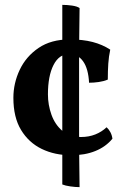

<svg xmlns="http://www.w3.org/2000/svg" viewBox="-20 -629 506 789"><path d="M442 -59Q415 -26 372 -8.5Q329 9 273 9Q205 9 151.5 -17Q98 -43 66.5 -95Q35 -147 35 -227Q35 -287 61 -342Q87 -397 138.5 -432Q190 -467 266 -467Q320 -467 360.5 -456.5Q401 -446 433 -425Q427 -397 425 -367.5Q423 -338 423 -302Q407 -295 386 -292Q365 -289 346 -289Q343 -347 321.5 -377Q300 -407 265 -407Q223 -407 200 -362Q177 -317 177 -241Q177 -198 191.5 -157.5Q206 -117 236 -91.5Q266 -66 313 -66Q345 -66 371.5 -76.5Q398 -87 418 -106Q427 -98 433.5 -86Q440 -74 442 -59ZM307 140Q290 140 269 137Q248 134 236 129V-609Q256 -609 276.5 -606Q297 -603 307 -596L305 -423V-29Z"/></svg>

Font: Vollkorn
Style: Bold
Weight: 700
Designer: Friedrich Althausen
Foundry: Friedrich Althausen
Version: Version 5.000